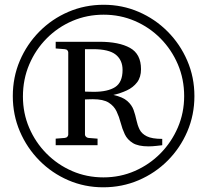

<svg xmlns="http://www.w3.org/2000/svg" viewBox="-20 -757 877 813"><path d="M803.2 -350.1Q803.2 -270.5 773.2 -200.4Q743.2 -130.4 690.2 -77.1Q637.2 -23.9 567.1 6.1Q497.1 36.1 417 36.1Q338.4 36.1 269 6.1Q199.7 -23.9 147 -77.1Q94.2 -130.4 64.2 -200.4Q34.2 -270.5 34.2 -350.1Q34.2 -430.2 64 -500Q93.8 -569.8 146.7 -623.3Q199.7 -676.8 269.5 -706.8Q339.4 -736.8 418.9 -736.8Q497.6 -736.8 567.1 -706.8Q636.7 -676.8 689.7 -623.5Q742.7 -570.3 772.9 -500.2Q803.2 -430.2 803.2 -350.1ZM759.8 -350.1Q759.8 -421.9 733.2 -484.4Q706.5 -546.9 659.7 -594.2Q612.8 -641.6 551 -668.2Q489.3 -694.8 418.9 -694.8Q348.6 -694.8 286.9 -668.5Q225.1 -642.1 178 -594.7Q130.9 -547.4 104 -484.4Q77.1 -421.4 77.1 -348.1Q77.1 -277.8 103.5 -216.1Q129.9 -154.3 176.8 -106.9Q223.6 -59.6 285.4 -32.7Q347.2 -5.9 418 -5.9Q488.8 -5.9 550.8 -33Q612.8 -60.1 659.7 -107.7Q706.5 -155.3 733.2 -217.5Q759.8 -279.8 759.8 -350.1ZM667 -142.1Q662.6 -141.6 643.6 -139.4Q624.5 -137.2 608.9 -137.2Q564.9 -137.2 542 -151.6Q519 -166 508.3 -188.7Q497.6 -211.4 491 -237.1Q484.4 -262.7 473.6 -285.4Q462.9 -308.1 440.2 -322.5Q417.5 -336.9 373 -336.9Q361.8 -336.9 351.6 -336.4Q341.3 -335.9 339.8 -335.9V-187Q339.8 -182.6 343.8 -178.2Q347.7 -173.8 355 -172.9L393.1 -169.9V-142.1H215.8V-169.9L253.9 -172.9Q261.7 -173.8 265.4 -178.2Q269 -182.6 269 -187V-535.2Q269 -539.6 265.4 -543.9Q261.7 -548.3 253.9 -548.8L215.8 -551.8V-580.1H401.9Q483.9 -580.1 530.5 -554.2Q577.1 -528.3 577.1 -463.9Q577.1 -430.2 560.5 -408.4Q543.9 -386.7 517.3 -374.3Q490.7 -361.8 460 -355Q500 -346.2 519 -329.3Q538.1 -312.5 545.7 -291.3Q553.2 -270 557.6 -248.8Q562 -227.5 570.8 -209.2Q579.6 -190.9 601.6 -179.9Q623.5 -168.9 667 -168.9ZM499 -460.9Q499 -502.4 470.2 -525.6Q441.4 -548.8 374 -548.8Q374 -548.8 366 -548.8Q357.9 -548.8 349.4 -548.8Q340.8 -548.8 339.8 -548.8V-369.1Q341.3 -369.1 355.2 -368.7Q369.1 -368.2 377 -368.2Q436.5 -368.2 467.8 -388.4Q499 -408.7 499 -460.9Z"/></svg>

Font: Charis
Style: Regular
Weight: 400
Designer: Walt Agee, Miriam Martin, Annie Olsen, Victor Gaultney, Lorna Priest, Alan Ward, Bob Hallissy, Martin Hosken, Sharon Cor
Foundry: SIL Global
Version: Version 7.000